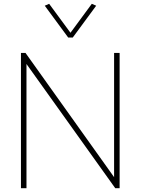

<svg xmlns="http://www.w3.org/2000/svg" viewBox="-20 -988 738 1008"><path d="M579 -710H608V0H585L119 -652V0H90V-710H114L579 -58ZM338 -791 215 -958 238 -968 350 -816 462 -968 485 -958 362 -791Z"/></svg>

Font: Livvic Thin
Style: Regular
Weight: 250
Designer: Jacques Le Bailly, Baron von Fonthausen
Version: Version 1.001; ttfautohint (v1.8.2)